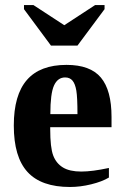

<svg xmlns="http://www.w3.org/2000/svg" viewBox="-20 -725 484 754"><path d="M241.2 -470.2Q334.5 -470.2 376.2 -420.4Q418 -370.6 418 -265.6V-225.6H177.2V-217.8Q177.2 -145 189 -114.3Q200.7 -83.5 227.1 -67.4Q253.4 -51.3 299.3 -51.3Q342.3 -51.3 407.7 -65.4V-27.8Q380.9 -11.7 338.1 -1.2Q295.4 9.3 254.9 9.3Q142.1 9.3 88.1 -49.6Q34.2 -108.4 34.2 -231.9Q34.2 -352.1 85.7 -411.1Q137.2 -470.2 241.2 -470.2ZM235.8 -420.9Q206.5 -420.9 192.1 -389.2Q177.7 -357.4 177.7 -276.9H284.2Q284.2 -342.3 279.8 -368.9Q275.4 -395.5 264.9 -408.2Q254.4 -420.9 235.8 -420.9ZM390.6 -705.1V-689L284.2 -545.9H180.2L74.2 -689V-705.1H111.3L232.4 -626L353.5 -705.1Z"/></svg>

Font: Tinos
Style: Bold
Weight: 700
Designer: Steve Matteson
Foundry: Monotype Imaging Inc.
Version: Version 1.23